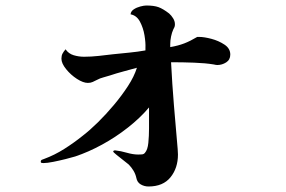

<svg xmlns="http://www.w3.org/2000/svg" viewBox="-20 -615 1040 697"><path d="M816 -417Q816 -398 801 -388.5Q786 -379 769 -379Q764 -379 756 -381Q726 -386 684.5 -387.5Q643 -389 611 -389H601Q605 -310 611.5 -231.5Q618 -153 625 -74Q625 -69 625.5 -64Q626 -59 626 -54Q626 -5 599 28.5Q572 62 519 62Q504 62 491 54.5Q478 47 475 31Q472 17 464.5 4.5Q457 -8 447 -18Q444 -21 430 -31.5Q416 -42 403.5 -52.5Q391 -63 391 -64Q391 -69 397 -69H399Q418 -67 440.5 -60.5Q463 -54 482 -54Q488 -54 495 -54.5Q502 -55 506 -60Q516 -71 518.5 -96.5Q521 -122 521 -148.5Q521 -175 521 -189Q521 -198 521 -207Q521 -216 521 -225Q489 -187 444.5 -152Q400 -117 350.5 -90Q301 -63 253 -47Q240 -43 218 -37.5Q196 -32 173.5 -27.5Q151 -23 138 -23Q136 -23 132 -23.5Q128 -24 128 -28Q128 -33 132 -35Q136 -37 140 -38Q178 -52 213.5 -74.5Q249 -97 280 -122Q306 -142 335.5 -171Q365 -200 393.5 -234Q422 -268 444.5 -302.5Q467 -337 477 -369Q452 -362 427.5 -355.5Q403 -349 379 -341Q367 -337 355 -334Q343 -331 332 -325Q324 -321 316.5 -317.5Q309 -314 299 -314Q282 -314 259.5 -328.5Q237 -343 220 -364Q203 -385 203 -402Q203 -413 207 -420.5Q211 -428 218 -436Q229 -420 247.5 -414.5Q266 -409 285 -409Q311 -409 338 -412Q365 -415 390 -418Q419 -421 449.5 -424Q480 -427 508 -432V-441Q509 -460 504.5 -487Q500 -514 488 -536.5Q476 -559 454 -563Q455 -574 465.5 -581Q476 -588 489.5 -591.5Q503 -595 511 -595Q539 -595 555.5 -589Q572 -583 594 -566Q602 -559 608.5 -548.5Q615 -538 615 -527Q615 -521 613.5 -517Q612 -513 609 -508Q604 -497 601 -482.5Q598 -468 598 -455Q598 -453 598 -450Q598 -447 598 -444Q627 -449 649 -457.5Q671 -466 696 -481H703Q721 -481 747.5 -474Q774 -467 795 -453Q816 -439 816 -417Z"/></svg>

Font: Kaisei Tokumin ExtraBold
Style: Regular
Weight: 800
Designer: Font-Kai, 金井和夫
Foundry: KAZUO KANAI
Version: Version 5.003